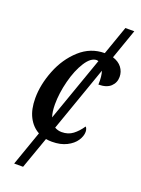

<svg xmlns="http://www.w3.org/2000/svg" viewBox="-168 -787 771 1053"><g transform="rotate(20 218.0 -260.5)"><path d="M341 -372Q343 -421 333 -450L199 -69Q218 -58 240 -58Q278 -58 305 -78.5Q332 -99 354 -132Q358 -129 361 -121Q364 -113 364 -104Q364 -79 346.5 -52.5Q329 -26 293.5 -8Q258 10 208 10Q190 10 173 7L107 193H55L126 -9Q86 -31 63.5 -75Q41 -119 41 -184Q41 -263 74.5 -348Q108 -433 170.5 -489.5Q233 -546 315 -546L374 -714H426L365 -540Q400 -529 418 -505Q436 -481 436 -451Q436 -417 412 -394.5Q388 -372 341 -372ZM164 -116 297 -493Q291 -495 287 -495Q253 -495 222 -446.5Q191 -398 172.5 -326Q154 -254 154 -189Q154 -145 164 -116Z"/></g></svg>

Font: Noto Serif CondSemiBold
Style: Italic
Weight: 600
Width: 3
Italic angle: -12°
Designer: Monotype Design Team
Foundry: Monotype Imaging Inc.
Version: Version 1.001